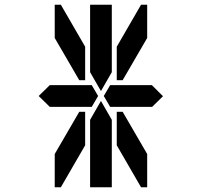

<svg xmlns="http://www.w3.org/2000/svg" viewBox="-20 -907 856 814"><path d="M144 -500 192 -547V-546H328H369L396 -500L369 -454H212H209H192V-453ZM624 -546 671 -499 624 -453V-454H606H604H475H454H447L420 -500L447 -546H454H475H488ZM341 -567H316L212 -746V-887H238L341 -709ZM362 -673V-887H454V-876V-673V-601L408 -521L362 -601ZM578 -887H604V-746L500 -567H475V-709ZM341 -291 238 -113H212V-254L316 -433H341ZM454 -157V-113H362V-327V-399L408 -479L454 -399V-327ZM475 -433H500L604 -254V-113H578L475 -291Z"/></svg>

Font: DSEG14 Classic
Style: Regular
Weight: 400
Designer: Keshikan(Twitter:@keshinomi_88pro)
Version: Version 0.46